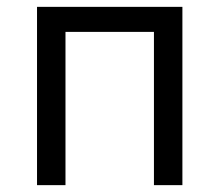

<svg xmlns="http://www.w3.org/2000/svg" viewBox="-20 -540 640 560"><path d="M88 0V-520H512V0H429V-447H171V0Z"/></svg>

Font: Bmono
Style: Regular
Weight: 400
Monospace: yes
Designer: Belleve Invis
Foundry: Belleve Invis
Version: Version 11.2.2; ttfautohint (v1.8.2)